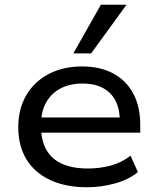

<svg xmlns="http://www.w3.org/2000/svg" viewBox="-20 -780 662 809"><path d="M346 9Q257 9 191.5 -21.5Q126 -52 91.5 -108.5Q57 -165 57 -244Q57 -320 90 -377.5Q123 -435 184 -467.5Q245 -500 326 -500Q403 -500 458 -470Q513 -440 542 -385Q571 -330 571 -253V-221H132V-285H505L485 -268Q485 -346 444 -387Q403 -428 328 -428Q274 -428 234.5 -407Q195 -386 174 -347.5Q153 -309 153 -256V-247Q153 -189 175 -149.5Q197 -110 241 -90Q285 -70 350 -70Q401 -70 447 -82.5Q493 -95 530 -124L561 -55Q524 -24 466 -7.5Q408 9 346 9ZM289 -555 405 -760H513L364 -555Z"/></svg>

Font: Nunito Sans 10pt SemiExpanded Medium
Style: Regular
Weight: 500
Width: 6
Designer: Vernon Adams
Foundry: Vernon Adams
Version: Version 3.101;gftools[0.9.27]